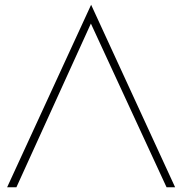

<svg xmlns="http://www.w3.org/2000/svg" viewBox="-20 -787 766 807"><path d="M680 0 362 -688 49 0H10L363 -767L716 0Z"/></svg>

Font: Poiret One
Style: Regular
Weight: 400
Designer: Denis Masharov (denis.masharov@gmail.com), Cyreal (Charset Expansion)
Foundry: Denis Masharov
Version: Version 1.101